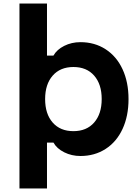

<svg xmlns="http://www.w3.org/2000/svg" viewBox="-20 -868 790 1088"><path d="M282.9 -60H246.3V200H90.3V-848H246.3V-553.1H282.9Q302.1 -587.1 343.9 -608.1Q385.7 -629.1 435.7 -629.1Q516.5 -629.1 578.6 -588.8Q640.7 -548.5 674.5 -475.5Q708.3 -402.5 708.3 -306.5Q708.3 -210.4 674.5 -137.4Q640.7 -64.3 578.6 -24.2Q516.5 16 435.7 16Q385.9 16 343.9 -5Q301.9 -26 282.9 -60ZM396 -124.8Q470.8 -124.8 513.5 -173.7Q556.3 -222.6 556.3 -306.7Q556.3 -390.8 513.5 -439.6Q470.8 -488.3 396 -488.3Q321.2 -488.3 278.5 -439.4Q235.7 -390.5 235.7 -306.5Q235.7 -222.4 278.5 -173.6Q321.2 -124.8 396 -124.8Z"/></svg>

Font: Martian Mono VF sWd Rg
Style: Regular
Weight: 400
Width: 6
Monospace: yes
Designer: Roman Shamin
Foundry: Evil Martians
Version: Version 1.100